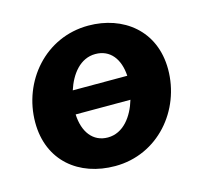

<svg xmlns="http://www.w3.org/2000/svg" viewBox="-84 -623 771 728"><g transform="rotate(-15 301.5 -259.5)"><path d="M283 11C451 11 571 -131 571 -292C571 -445 457 -530 321 -530C152 -530 32 -388 32 -227C32 -76 141 11 283 11ZM284 -101C226 -101 191 -147 188 -217H403C385 -156 345 -101 284 -101ZM201 -308C220 -367 259 -419 319 -419C377 -419 411 -375 415 -308Z"/></g></svg>

Font: Fixel Text 20240404
Style: Bold Italic
Weight: 700
Width: 4
Italic angle: -10°
Designer: AlfaBravo + MacPaw
Foundry: Kyrylo Tkachov, Marchela Mozhyna, Serhii Makarenko, Maria Weinstein, Zakhar Kryvoshyya
Version: Version 1.211;Glyphs 3.2 (3225)